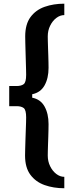

<svg xmlns="http://www.w3.org/2000/svg" viewBox="-20 -820 399 1042"><path d="M329 201.6Q270.4 201.6 222 184.4Q173.7 167.2 144.9 128.4Q116 89.6 116 24.4Q116 12.9 116.6 -8.9Q117.1 -30.7 118 -57Q118.9 -83.2 119.8 -108.8Q120.8 -134.4 121.4 -154.3Q121.9 -174.1 121.9 -183Q121.9 -223.5 108.6 -233.7Q95.3 -243.8 70 -243.8H30V-353.1H70Q95.3 -353.2 108.6 -363.3Q121.9 -373.4 121.9 -413.9Q121.9 -422.7 121.4 -442.7Q120.8 -462.7 120.1 -488.5Q119.4 -514.3 118.6 -540.8Q117.9 -567.3 117.3 -589.3Q116.8 -611.3 116.8 -622.8Q116.8 -688.1 145.4 -727.1Q174.1 -766 222.2 -783Q270.4 -800 329 -800V-738.1Q305.8 -738.1 285.2 -722.2Q264.7 -706.4 252 -680.2Q239.2 -654.1 239.2 -622.8Q239.2 -613.3 239.6 -597Q240 -580.7 240.7 -560.7Q241.4 -540.7 242.1 -520.3Q242.7 -499.9 243.1 -481.9Q243.5 -463.8 243.5 -451.8Q243.5 -395.5 221.8 -356.6Q200 -317.7 154.8 -308.6V-289.8Q200 -281.1 221.8 -242Q243.5 -202.9 243.5 -146.6Q243.5 -134.5 243.1 -116.5Q242.7 -98.5 242.1 -78.1Q241.4 -57.7 240.7 -37.7Q240 -17.7 239.6 -1.4Q239.2 14.9 239.2 24.4Q239.2 55.6 252 81.8Q264.7 108 285.2 123.8Q305.8 139.7 329 139.7Z"/></svg>

Font: Big Shoulders Display SC Thin
Style: Regular
Weight: 100
Designer: Patric King
Foundry: XO Type Co
Version: Version 2.002